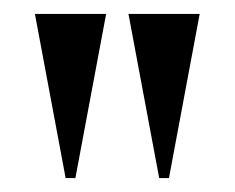

<svg xmlns="http://www.w3.org/2000/svg" viewBox="-20 -734 336 275"><path d="M74 -479 30 -714H132L88 -479ZM208 -479 164 -714H266L222 -479Z"/></svg>

Font: Noto Serif Display Condensed SemiBold
Style: Regular
Weight: 600
Width: 3
Designer: Monotype Design Team
Foundry: Monotype Imaging Inc.
Version: Version 2.009